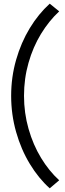

<svg xmlns="http://www.w3.org/2000/svg" viewBox="-20 -858 357 1050"><path d="M41 -334Q41 -436 68.1 -530.8Q95.2 -625.5 142.8 -703.9Q190.4 -782.2 252 -837.9L303.7 -795.9Q247.6 -743.7 204.1 -672.4Q160.6 -601.1 136 -514.6Q111.3 -428.2 111.3 -334Q111.3 -240.2 136.2 -153.1Q161.1 -65.9 204.6 5.6Q248 77.1 303.7 127.9L252 171.9Q190.9 117.2 143.1 38.3Q95.2 -40.5 68.1 -136.2Q41 -231.9 41 -334Z"/></svg>

Font: Reddit Sans Vanilla
Style: Regular
Weight: 400
Designer: Stephen Hutchings
Foundry: Reddit
Version: Version 1.013